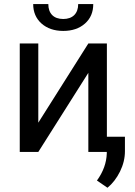

<svg xmlns="http://www.w3.org/2000/svg" viewBox="-20 -740 656 935"><path d="M360.8 -720.2C360.8 -673.8 333.5 -647.5 288.1 -647.5C240.7 -647.5 215.3 -674.8 215.3 -720.2H141.6C141.6 -681.2 155.3 -649.4 182.1 -625.5C209 -601.6 244.6 -589.4 288.1 -589.4C331.5 -589.4 367.2 -601.6 394 -625.5C420.9 -649.4 434.1 -680.7 434.1 -720.2ZM166.5 -142.6V-528.3H76.2V0H166.5L410.2 -385.3V0H500V7.3C498.5 52.7 482.9 96.7 452.1 139.2L503.4 174.3C527.8 154.3 548.3 127.9 564.5 95.2C580.6 62.5 588.4 29.3 588.4 -3.4V-74.2H500.5V-528.3H410.2Z"/></svg>

Font: Roboto
Style: Regular
Weight: 400
Designer: Google
Version: Version 2.137; 2017